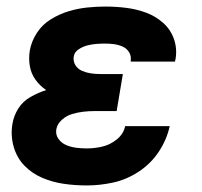

<svg xmlns="http://www.w3.org/2000/svg" viewBox="-20 -558 616 586"><path d="M245 8Q285 8 326 -1Q367 -10 404 -34.5Q441 -59 465 -95.5Q489 -132 498 -173H362Q357 -149 336.5 -132.5Q316 -116 292 -110.5Q268 -105 245 -105Q229 -105 213 -107Q197 -109 182.5 -115Q168 -121 158.5 -134Q149 -147 152 -164Q155 -180 169 -192.5Q183 -205 200 -210Q217 -215 234 -217Q251 -219 268 -219H336L355 -332H287Q272 -332 258 -334Q244 -336 231 -341.5Q218 -347 210.5 -358.5Q203 -370 205 -385Q207 -399 220 -407.5Q233 -416 247 -419.5Q261 -423 274.5 -424Q288 -425 302 -425Q316 -425 329.5 -423Q343 -421 355 -415.5Q367 -410 374 -398.5Q381 -387 379 -373V-370H514Q515 -374 516 -379Q521 -411 510.5 -440Q500 -469 477 -489Q454 -509 425.5 -519.5Q397 -530 365.5 -534Q334 -538 302 -538Q274 -538 245.5 -535Q217 -532 189 -523.5Q161 -515 135 -499Q109 -483 92.5 -457.5Q76 -432 71 -404Q67 -380 71 -356.5Q75 -333 88.5 -314.5Q102 -296 121 -283Q96 -275 73 -262Q50 -249 36 -227Q22 -205 18 -180Q12 -145 21.5 -111Q31 -77 54 -53Q77 -29 108.5 -15.5Q140 -2 174.5 3Q209 8 245 8Z"/></svg>

Font: Iosevka Sparkle XBdObl
Style: Regular
Weight: 800
Italic angle: -9°
Designer: Belleve Invis
Foundry: Belleve Invis
Version: Version 4.5.0; ttfautohint (v1.8.3)